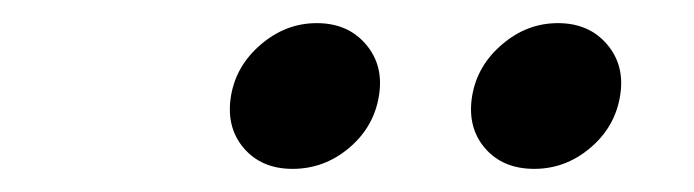

<svg xmlns="http://www.w3.org/2000/svg" viewBox="-20 -751 600 166"><path d="M441.9 -605Q414.6 -605 399.2 -623Q383.8 -641.1 388.2 -668Q392.6 -694.3 414.1 -712.6Q435.5 -731 462.4 -731Q489.3 -731 504.9 -712.6Q520.5 -694.3 516.1 -668Q511.7 -641.1 490.2 -623Q468.8 -605 441.9 -605ZM232.9 -605Q206.1 -605 190.7 -623Q175.3 -641.1 179.7 -668Q184.1 -694.3 205.6 -712.6Q227.1 -731 253.9 -731Q280.8 -731 296.4 -712.6Q312 -694.3 307.6 -668Q303.2 -641.1 281.7 -623Q260.3 -605 232.9 -605Z"/></svg>

Font: Inter Display Medium
Style: Italic
Weight: 500
Italic angle: -9.39999°
Designer: Rasmus Andersson
Foundry: rsms
Version: Version 4.000;git-a52131595